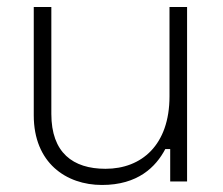

<svg xmlns="http://www.w3.org/2000/svg" viewBox="-20 -516 634 546"><path d="M512 0V-496H462V-242C462 -104 383 -36 280 -36C187 -36 126 -82 126 -192V-496H76V-188C76 -53 168 10 270 10C372 10 423 -41 450 -92H464V0Z"/></svg>

Font: Space Text Light
Style: Regular
Weight: 300
Designer: Florian Karsten (Space Text), Colophon Foundry (Space Mono)
Foundry: Florian Karsten
Version: Version 1.003;PS 001.003;hotconv 1.0.88;makeotf.lib2.5.64775